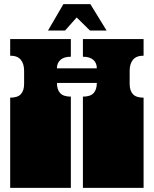

<svg xmlns="http://www.w3.org/2000/svg" viewBox="-20 -904 740 924"><path d="M29 -171V-172Q29 -185 29 -191Q29 -197 29 -209V-260Q29 -269 29 -273.5Q29 -278 29 -282.5Q29 -287 29 -296V-297Q29 -310 29 -316Q29 -322 29 -334V-434Q65 -434 80.5 -451Q96 -468 96 -500V-564Q96 -597 80 -616.5Q64 -636 29 -636V-716H321V-631Q288 -631 271 -616Q254 -601 254 -575H446Q446 -601 429 -616Q412 -631 379 -631V-716H671V-636Q636 -636 620 -616.5Q604 -597 604 -564V-500Q604 -468 619.5 -451Q635 -434 671 -434V0H379V-135Q379 -144 379 -148.5Q379 -153 379 -157.5Q379 -162 379 -171V-172Q379 -185 379 -191Q379 -197 379 -209V-260Q379 -269 379 -273.5Q379 -278 379 -282.5Q379 -287 379 -296V-297Q379 -310 379 -316Q379 -322 379 -334V-439Q415 -439 430.5 -456Q446 -473 446 -505H254Q254 -473 269.5 -456Q285 -439 321 -439V0H29V-135Q29 -144 29 -148.5Q29 -153 29 -157.5Q29 -162 29 -171ZM285 -884H415L493 -757H413L349 -820L293 -757H211Z"/></svg>

Font: Danfo
Style: Regular
Weight: 400
Version: Version 1.000;Glyphs 3.2 (3236)